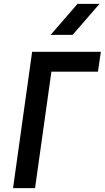

<svg xmlns="http://www.w3.org/2000/svg" viewBox="-20 -966 538 986"><path d="M47 0 145 -700H498L483 -598H244L160 0ZM240 -787 378 -946H491L353 -787Z"/></svg>

Font: Finlandica Medium
Style: Italic
Weight: 500
Italic angle: -8°
Designer: Niklas Ekholm, Juho Hiilivirta, Jaakko Suomalainen
Foundry: Helsinki Type Studio
Version: Version 1.063